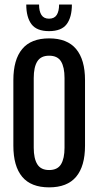

<svg xmlns="http://www.w3.org/2000/svg" viewBox="-20 -818 434 848"><path d="M197 9.5Q117 9.5 78 -37.2Q39 -84 39 -174.5V-464Q39 -554.5 78 -601.5Q117 -648.5 197 -648.5Q277 -648.5 316.2 -601.5Q355.5 -554.5 355.5 -464V-174.5Q355.5 -84 316.2 -37.2Q277 9.5 197 9.5ZM197 -67Q234 -67 249.5 -92.5Q265 -118 265 -165.5V-473.5Q265 -521.5 249.5 -546.8Q234 -572 197 -572Q160.5 -572 144.8 -546.8Q129 -521.5 129 -473.5V-165.5Q129 -118 144.8 -92.5Q160.5 -67 197 -67ZM196.5 -680.5Q142 -680.5 119 -711.2Q96 -742 96 -798H152.5Q152.5 -768.5 163 -752Q173.5 -735.5 196.5 -735.5Q220 -735.5 230.5 -752Q241 -768.5 241 -798H297.5Q297.5 -742 274.5 -711.2Q251.5 -680.5 196.5 -680.5Z"/></svg>

Font: Anek Latin Condensed Medium
Style: Regular
Weight: 500
Width: 3
Designer: Yesha Goshar
Foundry: Ek Type
Version: Version 1.003